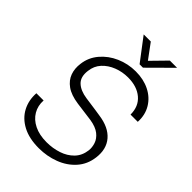

<svg xmlns="http://www.w3.org/2000/svg" viewBox="-260 -1007 1126 1126"><g transform="rotate(45 303.0 -443.5)"><path d="M352 -756 245 -897H304L372 -805L462 -897H522L380 -756ZM282 10Q201 10 146.5 -19Q92 -48 66 -97.5Q40 -147 44 -208H104Q101 -162 122.5 -125.5Q144 -89 186.5 -68Q229 -47 289 -47Q340 -47 385.5 -62Q431 -77 461.5 -108.5Q492 -140 498 -189Q501 -214 492 -242Q483 -270 456 -291.5Q429 -313 379 -321Q349 -325 319 -329Q289 -333 259 -337Q196 -346 160.5 -371.5Q125 -397 112 -433.5Q99 -470 105 -513Q112 -571 150 -616Q188 -661 245 -686Q302 -711 366 -711Q431 -711 481 -686Q531 -661 558.5 -615.5Q586 -570 583 -510H523Q523 -578 478 -616Q433 -654 359 -654Q312 -654 269.5 -637.5Q227 -621 198.5 -590Q170 -559 165 -514Q158 -459 187.5 -431Q217 -403 273 -395Q289 -393 312 -389.5Q335 -386 358 -383Q381 -380 397 -377Q484 -365 526 -316Q568 -267 558 -190Q550 -126 510 -81Q470 -36 409.5 -13Q349 10 282 10Z"/></g></svg>

Font: Haskoy Light
Style: Italic
Weight: 300
Designer: Ertekin Erdin
Foundry: Ertekin Erdin
Version: Version 2.000; ttfautohint (v1.8.4.7-5d5b)